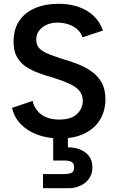

<svg xmlns="http://www.w3.org/2000/svg" viewBox="-20 -727 623 1018"><path d="M340 54Q376 54 405.5 66Q435 78 452.5 101.5Q470 125 470 161Q470 195 452.5 219.5Q435 244 406.5 257.5Q378 271 342 271H208V196H319Q344 196 358.5 189.5Q373 183 373 160Q373 138 358.5 131Q344 124 319 124H262V0H340ZM153 -192Q159 -164 176.5 -141.5Q194 -119 223.5 -106Q253 -93 294 -93Q357 -93 388 -122.5Q419 -152 419 -192Q419 -225 399.5 -247Q380 -269 345 -284.5Q310 -300 265 -314Q224 -326 186 -339.5Q148 -353 117.5 -373.5Q87 -394 69 -426.5Q51 -459 52 -508Q52 -572 82 -616.5Q112 -661 166 -684Q220 -707 290 -707Q349 -707 396.5 -690.5Q444 -674 477 -642.5Q510 -611 526 -565L417 -529Q411 -551 393 -568.5Q375 -586 348.5 -596Q322 -606 291 -607Q257 -608 230.5 -597Q204 -586 188 -565.5Q172 -545 172 -518Q172 -487 190 -469.5Q208 -452 237.5 -440.5Q267 -429 303 -417Q345 -405 386.5 -389.5Q428 -374 462.5 -350.5Q497 -327 518 -291Q539 -255 539 -201Q539 -143 512.5 -96Q486 -49 432 -21Q378 7 298 7Q233 7 179.5 -12.5Q126 -32 90.5 -68.5Q55 -105 44 -155Z"/></svg>

Font: Albert Sans SemiBold
Style: Regular
Weight: 600
Designer: Andreas Rasmussen
Foundry: a.Foundry
Version: Version 1.025